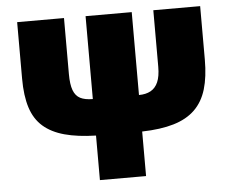

<svg xmlns="http://www.w3.org/2000/svg" viewBox="-51 -774 1005 833"><g transform="rotate(-5 451.5 -357.0)"><path d="M850 -481Q850 -406 834 -352.5Q818 -299 782.5 -264.5Q747 -230 690 -213Q633 -196 552 -194V0H351V-194Q271 -196 214.5 -211.5Q158 -227 122 -258.5Q86 -290 69.5 -341.5Q53 -393 53 -468V-714H257V-470Q257 -425 266.5 -399.5Q276 -374 296.5 -363.5Q317 -353 351 -353V-714H552V-353Q582 -353 603 -364.5Q624 -376 635 -401Q646 -426 646 -468V-714H850Z"/></g></svg>

Font: Noto Sans Display Black
Style: Regular
Weight: 900
Designer: Monotype Design Team
Foundry: Monotype Imaging Inc.
Version: Version 2.003